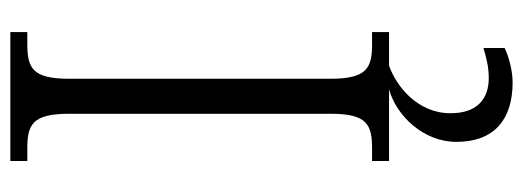

<svg xmlns="http://www.w3.org/2000/svg" viewBox="-332 -422 987 362"><g transform="rotate(-90 161.0 -240.5)"><path d="M39 0H174C124 14 75 65 75 127C75 198 117 233 187 233C207 233 233 227 252 218V178C229 185 213 188 195 188C158 188 129 168 129 116C129 53 181 13 219 0H282V-32H259C214 -32 194 -42 194 -111V-603C194 -672 214 -682 259 -682H282V-714H39V-682H63C108 -682 128 -672 128 -603V-110C128 -42 108 -32 63 -32H39Z"/></g></svg>

Font: Noto Serif Sinhala SemiCondensed Light
Style: Regular
Weight: 300
Width: 4
Designer: Jelle Bosma - Monotype Design Team
Foundry: Monotype Imaging Inc.
Version: Version 2.007